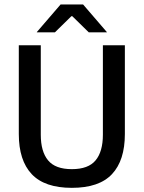

<svg xmlns="http://www.w3.org/2000/svg" viewBox="-20 -846 657 878"><path d="M308.5 13Q184 13 125 -49.8Q66 -112.5 66 -233V-639H166.5V-230Q166.5 -153 199.8 -112.8Q233 -72.5 308.5 -72.5Q384 -72.5 417.2 -112.8Q450.5 -153 450.5 -230V-639H551V-233Q551 -112.5 492.2 -49.8Q433.5 13 308.5 13ZM257 -825.5H360L468.5 -699.5V-698H386L310.5 -772H306.5L231 -698H148.5V-699.5Z"/></svg>

Font: Anek Gujarati Medium Medium
Style: Regular
Weight: 500
Version: Version 1.003